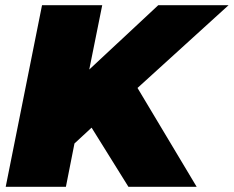

<svg xmlns="http://www.w3.org/2000/svg" viewBox="-20 -720 901 740"><path d="M2 0 142 -700H374L324 -452L590 -700H861L510 -381L738 0H475L333 -228L267 -167L234 0Z"/></svg>

Font: Montserrat Black
Style: Italic
Weight: 900
Italic angle: -11.3°
Designer: Julieta Ulanovsky
Foundry: Julieta Ulanovsky
Version: Version 9.000; ttfautohint (v1.8.4.7-5d5b)